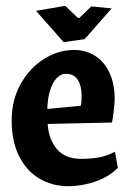

<svg xmlns="http://www.w3.org/2000/svg" viewBox="-20 -623 440 658"><path d="M198.2 -478.5 270 -488.8 362.8 -594.2 293 -601.1 252 -561.5H247.1L203.6 -603L103.5 -585.9ZM383.8 -47.9 374 -103Q345.2 -87.9 318.1 -83.3Q291 -78.6 258.3 -78.6Q203.1 -78.6 174.8 -112.3Q146.5 -146 143.6 -198.2L363.8 -203.1Q366.7 -216.3 369.9 -244.1Q373 -272 373 -283.7Q373 -334.5 355.7 -372.6Q338.4 -410.6 306.6 -431.2Q274.9 -451.7 232.9 -451.7Q180.2 -451.7 131.1 -421.1Q82 -390.6 51 -335.4Q20 -280.3 20 -209.5Q20 -137.7 45.9 -86.9Q71.8 -36.1 115.7 -10.5Q159.7 15.1 213.9 15.1Q261.2 15.1 307.6 -1Q354 -17.1 383.8 -47.9ZM259.8 -293.5Q259.8 -286.6 259 -275.9Q258.3 -265.1 256.8 -260.7L142.1 -249.5Q143.1 -286.6 151.9 -314Q160.6 -341.3 174.8 -355.7Q189 -370.1 205.6 -370.1Q233.4 -370.1 246.6 -349.4Q259.8 -328.6 259.8 -293.5Z"/></svg>

Font: Neuton
Style: Bold
Weight: 700
Designer: Brian M Zick
Foundry: Brian M Zick
Version: Version 1.560